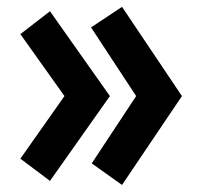

<svg xmlns="http://www.w3.org/2000/svg" viewBox="-20 -557 585 557"><path d="M39.1 -458 125 -524.4 298.8 -278.3 125 -32.2 39.1 -96.7 167 -278.3ZM246.1 -83 375 -278.3 244.1 -477.5 334 -537.1 507.8 -278.3 334 -20.5Z"/></svg>

Font: Gothic A1
Style: Bold
Weight: 700
Version: Version 2.50